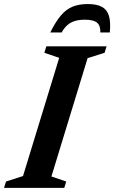

<svg xmlns="http://www.w3.org/2000/svg" viewBox="-44 -906 552 926"><path d="M241.5 -627 170 -651.5 179.5 -682.5H470L460.5 -651.5L378.5 -625.5L204 -55L275.5 -30.5L266 0H-24.5L-15 -30.5L67 -57ZM365.5 -811Q338 -811 317.2 -804.8Q296.5 -798.5 281 -785Q265.5 -771.5 253.5 -749.5H198.5Q224.5 -802 250.2 -832Q276 -862 307 -874.2Q338 -886.5 379.5 -886.5Q422.5 -886.5 447.5 -873Q472.5 -859.5 481.5 -829.2Q490.5 -799 485.5 -749.5H440Q441 -782 424.2 -796.5Q407.5 -811 365.5 -811Z"/></svg>

Font: Newsreader SemiBold
Style: Italic
Weight: 600
Italic angle: -17°
Designer: Hugues Gentile
Foundry: Production Type
Version: Version 1.003